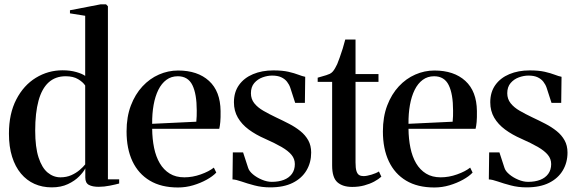

<svg xmlns="http://www.w3.org/2000/svg" viewBox="-20 -838 2615 870"><path d="M214.5 11Q171.5 11 136.2 -4.8Q101 -20.5 75 -51.5Q49 -82.5 34.8 -127.8Q20.5 -173 20.5 -232.5Q20.5 -323 53.8 -387.2Q87 -451.5 142.5 -485.5Q198 -519.5 263.5 -519.5Q298 -519.5 325.8 -511.5Q353.5 -503.5 366 -494V-766.5L297 -777.5V-791.5L436.5 -818.5H460.5L469 -809.5V-25.5H520V-6.5Q504 -2 477.8 3.2Q451.5 8.5 427 8.5Q399 8.5 382.8 -0.2Q366.5 -9 366.5 -33.5V-75Q359 -59.5 339 -39Q319 -18.5 287.8 -3.8Q256.5 11 214.5 11ZM254 -34.5Q281 -34.5 303 -44.2Q325 -54 341 -67.8Q357 -81.5 366 -93V-450.5Q356 -466 334 -479.2Q312 -492.5 277.5 -492.5Q231 -492.5 200.2 -464.5Q169.5 -436.5 154.5 -381.5Q139.5 -326.5 139.5 -246Q139.5 -171 154.8 -124.2Q170 -77.5 196 -56Q222 -34.5 254 -34.5Z M786.5 11.5Q710.5 11.5 658.8 -19.5Q607 -50.5 580.2 -107.2Q553.5 -164 553.5 -242.5Q553.5 -308.5 573 -359.8Q592.5 -411 625.5 -446.5Q658.5 -482 700.2 -500.2Q742 -518.5 787 -518.5Q875.5 -518.5 927 -471.5Q978.5 -424.5 979.5 -335Q980 -304 978.2 -285.2Q976.5 -266.5 973.5 -254.5H669.5Q670 -208 678.2 -168Q686.5 -128 704 -98.2Q721.5 -68.5 749 -51.5Q776.5 -34.5 815.5 -34.5Q852.5 -34.5 889.8 -47.8Q927 -61 949 -78.5L960 -56Q944 -39 916.5 -23.8Q889 -8.5 855.5 1.5Q822 11.5 786.5 11.5ZM669.5 -277 869.5 -286.5Q871 -300 871.2 -312Q871.5 -324 871.5 -337Q871.5 -412 851.8 -452.2Q832 -492.5 785.5 -492.5Q756 -492.5 734 -476.2Q712 -460 697.5 -430.8Q683 -401.5 676 -362.2Q669 -323 669.5 -277Z M1204.5 11Q1166.5 11 1133.2 2.2Q1100 -6.5 1074.5 -15.5Q1049 -24.5 1033.5 -25L1035 -147.5H1081.5L1104.5 -77Q1109 -62.5 1126.2 -48Q1143.5 -33.5 1166.8 -23.8Q1190 -14 1211.5 -14Q1242.5 -14 1266 -23Q1289.5 -32 1302.8 -50.2Q1316 -68.5 1316 -94.5Q1316 -118 1301 -136.2Q1286 -154.5 1256.2 -171.8Q1226.5 -189 1181.5 -209Q1139 -227.5 1107.2 -251Q1075.5 -274.5 1057.8 -305Q1040 -335.5 1040 -374.5Q1040 -420.5 1063 -452.8Q1086 -485 1126.5 -502Q1167 -519 1218.5 -519Q1259.5 -519 1286.8 -512.8Q1314 -506.5 1332 -499.5Q1350 -492.5 1363 -490L1361.5 -372H1317.5L1295.5 -440Q1290.5 -455 1280.5 -467.8Q1270.5 -480.5 1254.2 -488Q1238 -495.5 1213 -495.5Q1192 -495.5 1169.8 -487.5Q1147.5 -479.5 1132.2 -461.8Q1117 -444 1117 -415.5Q1117 -389.5 1132.2 -370.2Q1147.5 -351 1173.5 -336Q1199.5 -321 1230 -306.5Q1261 -292 1289.5 -277.2Q1318 -262.5 1340.8 -244.2Q1363.5 -226 1376.8 -202.2Q1390 -178.5 1390 -146.5Q1390 -101.5 1368.8 -65.8Q1347.5 -30 1306.5 -9.5Q1265.5 11 1204.5 11Z M1576 9Q1533 9 1509 -12Q1485 -33 1485 -88V-467H1419.5V-486Q1426 -488 1436.8 -491Q1447.5 -494 1458 -497.2Q1468.5 -500.5 1474.5 -503.5Q1482.5 -507.5 1488.2 -514.2Q1494 -521 1498.8 -529.8Q1503.5 -538.5 1508 -547.5Q1512.5 -558.5 1519.2 -577Q1526 -595.5 1532.8 -617.5Q1539.5 -639.5 1544.5 -659H1591V-502.5H1695V-467H1591V-102Q1591 -76 1595.2 -62.8Q1599.5 -49.5 1607.5 -44.8Q1615.5 -40 1627 -40Q1641.5 -40 1663 -46.5Q1684.5 -53 1697 -61L1708 -37.5Q1695.5 -26 1675.5 -15.2Q1655.5 -4.5 1630.5 2.2Q1605.5 9 1576 9Z M1948 11.5Q1872 11.5 1820.2 -19.5Q1768.5 -50.5 1741.8 -107.2Q1715 -164 1715 -242.5Q1715 -308.5 1734.5 -359.8Q1754 -411 1787 -446.5Q1820 -482 1861.8 -500.2Q1903.5 -518.5 1948.5 -518.5Q2037 -518.5 2088.5 -471.5Q2140 -424.5 2141 -335Q2141.5 -304 2139.8 -285.2Q2138 -266.5 2135 -254.5H1831Q1831.5 -208 1839.8 -168Q1848 -128 1865.5 -98.2Q1883 -68.5 1910.5 -51.5Q1938 -34.5 1977 -34.5Q2014 -34.5 2051.2 -47.8Q2088.5 -61 2110.5 -78.5L2121.5 -56Q2105.5 -39 2078 -23.8Q2050.5 -8.5 2017 1.5Q1983.5 11.5 1948 11.5ZM1831 -277 2031 -286.5Q2032.5 -300 2032.8 -312Q2033 -324 2033 -337Q2033 -412 2013.2 -452.2Q1993.5 -492.5 1947 -492.5Q1917.5 -492.5 1895.5 -476.2Q1873.5 -460 1859 -430.8Q1844.5 -401.5 1837.5 -362.2Q1830.5 -323 1831 -277Z M2366 11Q2328 11 2294.8 2.2Q2261.5 -6.5 2236 -15.5Q2210.5 -24.5 2195 -25L2196.5 -147.5H2243L2266 -77Q2270.5 -62.5 2287.8 -48Q2305 -33.5 2328.2 -23.8Q2351.5 -14 2373 -14Q2404 -14 2427.5 -23Q2451 -32 2464.2 -50.2Q2477.5 -68.5 2477.5 -94.5Q2477.5 -118 2462.5 -136.2Q2447.5 -154.5 2417.8 -171.8Q2388 -189 2343 -209Q2300.5 -227.5 2268.8 -251Q2237 -274.5 2219.2 -305Q2201.5 -335.5 2201.5 -374.5Q2201.5 -420.5 2224.5 -452.8Q2247.5 -485 2288 -502Q2328.5 -519 2380 -519Q2421 -519 2448.2 -512.8Q2475.5 -506.5 2493.5 -499.5Q2511.5 -492.5 2524.5 -490L2523 -372H2479L2457 -440Q2452 -455 2442 -467.8Q2432 -480.5 2415.8 -488Q2399.5 -495.5 2374.5 -495.5Q2353.5 -495.5 2331.2 -487.5Q2309 -479.5 2293.8 -461.8Q2278.5 -444 2278.5 -415.5Q2278.5 -389.5 2293.8 -370.2Q2309 -351 2335 -336Q2361 -321 2391.5 -306.5Q2422.5 -292 2451 -277.2Q2479.5 -262.5 2502.2 -244.2Q2525 -226 2538.2 -202.2Q2551.5 -178.5 2551.5 -146.5Q2551.5 -101.5 2530.2 -65.8Q2509 -30 2468 -9.5Q2427 11 2366 11Z"/></svg>

Font: Merriweather 144pt Medium
Style: Regular
Weight: 500
Version: Version 2.100